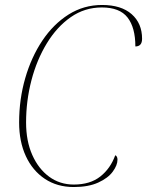

<svg xmlns="http://www.w3.org/2000/svg" viewBox="-20 -743 592 773"><path d="M277 10Q210 10 160.5 -23Q111 -56 84 -114.5Q57 -173 57 -250Q57 -343 81.5 -428Q106 -513 150.5 -579.5Q195 -646 256 -684.5Q317 -723 391 -723Q468 -723 510 -686Q552 -649 552 -587Q552 -556 525 -556Q525 -632 493.5 -672.5Q462 -713 390 -713Q321 -713 265 -674Q209 -635 168.5 -568.5Q128 -502 106.5 -419.5Q85 -337 85 -250Q85 -175 110 -119Q135 -63 178 -31.5Q221 0 277 0Q343 0 384 -32.5Q425 -65 444 -118Q453 -114 453 -100Q453 -78 434 -52Q415 -26 375.5 -8Q336 10 277 10Z"/></svg>

Font: Noto Serif Display SemiCondensed Thin
Style: Italic
Weight: 100
Width: 4
Italic angle: -12°
Designer: Monotype Design Team
Foundry: Monotype Imaging Inc.
Version: Version 2.009